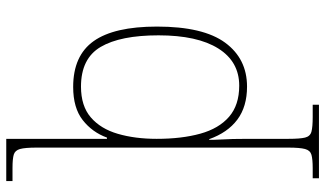

<svg xmlns="http://www.w3.org/2000/svg" viewBox="-233 -567 1040 614"><g transform="rotate(-90 287.0 -260.0)"><path d="M24 240V220H56Q85 220 99 216Q113 212 117.5 195.5Q122 179 122 142V-663Q122 -700 117.5 -716Q113 -732 99.5 -736Q86 -740 57 -740H15V-760H150V-557Q150 -537 150 -517.5Q150 -498 150 -478Q150 -458 150 -438H154Q171 -485 210 -515.5Q249 -546 316 -546Q416 -546 462.5 -480.5Q509 -415 509 -278Q509 -130 457.5 -60Q406 10 317 10Q253 10 211.5 -21Q170 -52 149 -111H147Q147 -105 147 -95Q147 -85 148 -70.5Q149 -56 149.5 -35Q150 -14 150 13V142Q150 179 154 195.5Q158 212 173 216Q188 220 220 220H259V240ZM320 -15Q397 -15 439 -82Q481 -149 481 -273Q481 -395 444 -458Q407 -521 317 -521Q255 -521 218.5 -489.5Q182 -458 166 -403Q150 -348 150 -279Q150 -199 166.5 -139.5Q183 -80 220.5 -47.5Q258 -15 320 -15Z"/></g></svg>

Font: Noto Serif Tibetan Thin
Style: Regular
Weight: 250
Version: Version 2.103